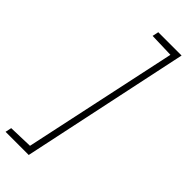

<svg xmlns="http://www.w3.org/2000/svg" viewBox="-339 -777 961 961"><g transform="rotate(45 141.0 -296.5)"><path d="M-52 150 -45 117 84 113 259 -706 129 -710 136 -743H301L112 150Z"/></g></svg>

Font: Saira SemiExpanded Thin
Style: Italic
Weight: 250
Width: 6
Italic angle: -12°
Designer: Hector Gatti with collaboration of the Omnibus-Type team
Foundry: Omnibus-Type
Version: Version 1.101